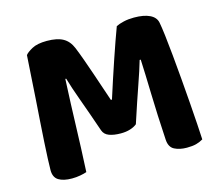

<svg xmlns="http://www.w3.org/2000/svg" viewBox="-91 -727 976 851"><g transform="rotate(-15 397.0 -301.0)"><path d="M475 -151Q463 -141 444 -135Q425 -129 401 -129Q369 -129 347.5 -137Q326 -145 319 -165Q287 -258 264.5 -319.5Q242 -381 229 -426H225Q222 -364 220 -312.5Q218 -261 216.5 -212Q215 -163 213 -113Q211 -63 208 -3Q197 1 178.5 4.5Q160 8 140 8Q101 8 79 -5.5Q57 -19 57 -52Q57 -71 58.5 -104.5Q60 -138 62.5 -181.5Q65 -225 68.5 -275Q72 -325 75.5 -376.5Q79 -428 82 -478.5Q85 -529 88 -572Q96 -583 120.5 -596.5Q145 -610 189 -610Q236 -610 263 -595Q290 -580 304 -546Q315 -519 327 -485.5Q339 -452 351 -417Q363 -382 374.5 -347.5Q386 -313 396 -284H401Q429 -372 457 -454.5Q485 -537 506 -593Q520 -600 541.5 -605Q563 -610 589 -610Q634 -610 661 -597Q688 -584 693 -559Q697 -539 702 -498Q707 -457 712 -404Q717 -351 722 -292.5Q727 -234 731 -179.5Q735 -125 738 -80Q741 -35 742 -10Q727 -1 710 3.5Q693 8 667 8Q634 8 610.5 -4Q587 -16 585 -51Q578 -167 575.5 -263.5Q573 -360 570 -422H565Q553 -380 530.5 -316Q508 -252 475 -151Z"/></g></svg>

Font: Baloo Paaji 2
Style: Bold
Weight: 700
Designer: Shuchita Grover, Noopur Datye and Ek Type
Foundry: Ek Type
Version: Version 1.640;hotconv 1.0.111;makeotfexe 2.5.65597; ttfautoh